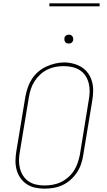

<svg xmlns="http://www.w3.org/2000/svg" viewBox="-20 -1119 640 1147"><path d="M246 8Q217 8 189.5 2Q162 -4 139.5 -19Q117 -34 101.5 -56.5Q86 -79 79 -105.5Q72 -132 72.5 -160.5Q73 -189 78 -218L132 -544Q137 -570 146 -596.5Q155 -623 170.5 -647Q186 -671 208 -690Q230 -709 256 -721Q282 -733 309.5 -739.5Q337 -746 363 -746Q391 -746 419 -738.5Q447 -731 469.5 -716.5Q492 -702 507.5 -679.5Q523 -657 530 -630.5Q537 -604 536.5 -575Q536 -546 531 -517L477 -191Q473 -164 464 -138Q455 -112 439 -88Q423 -64 401 -44.5Q379 -25 353 -13Q327 -1 299.5 3.5Q272 8 246 8ZM246 -11Q270 -11 295.5 -15.5Q321 -20 344 -31Q367 -42 387.5 -60Q408 -78 422 -100Q436 -122 444 -146Q452 -170 457 -194L510 -520Q515 -546 515.5 -572Q516 -598 510 -622Q504 -646 490.5 -666.5Q477 -687 456.5 -700Q436 -713 411 -718.5Q386 -724 360 -724Q336 -724 311.5 -719.5Q287 -715 263.5 -703.5Q240 -692 220.5 -674Q201 -656 187 -634.5Q173 -613 165 -589Q157 -565 153 -541L99 -215Q94 -189 93.5 -163.5Q93 -138 99 -114Q105 -90 118 -69.5Q131 -49 151 -35.5Q171 -22 195.5 -16.5Q220 -11 246 -11ZM391 -859Q384 -859 378.5 -861Q373 -863 369.5 -868Q366 -873 365 -879Q364 -885 365 -891Q365 -896 367.5 -900Q370 -904 373.5 -906.5Q377 -909 381.5 -910.5Q386 -912 391 -912Q397 -912 403 -909.5Q409 -907 412.5 -902Q416 -897 417 -891Q418 -885 417 -879Q416 -874 413.5 -870Q411 -866 407.5 -863.5Q404 -861 399.5 -860Q395 -859 391 -859ZM275 -1081V-1099H575V-1081Z"/></svg>

Font: Iosevka Etoile Thin Oblique
Style: Regular
Weight: 100
Italic angle: -9°
Designer: Belleve Invis
Foundry: Belleve Invis
Version: Version 15.5.2; ttfautohint (v1.8.4)